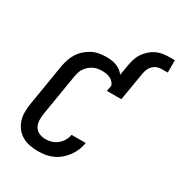

<svg xmlns="http://www.w3.org/2000/svg" viewBox="-217 -1091 1160 1244"><g transform="rotate(30 363.0 -469.0)"><path d="M254 8Q222 8 191 2.5Q160 -3 134 -18Q108 -33 89.5 -56Q71 -79 61.5 -108Q52 -137 52 -168.5Q52 -200 57 -232L109 -547Q114 -573 122.5 -598.5Q131 -624 146 -647.5Q161 -671 182.5 -690Q204 -709 228.5 -721.5Q253 -734 280 -738.5Q307 -743 332 -743Q352 -743 371.5 -740.5Q391 -738 408.5 -731Q426 -724 441 -713Q456 -702 466 -687L480 -768Q484 -792 491.5 -815.5Q499 -839 513 -860Q527 -881 546.5 -898.5Q566 -916 588.5 -927Q611 -938 635.5 -942Q660 -946 683 -946H726V-854H683Q666 -854 649 -848.5Q632 -843 618.5 -830.5Q605 -818 598 -801.5Q591 -785 588 -768L552 -554H444L452 -597Q447 -612 437 -622.5Q427 -633 414 -639.5Q401 -646 385.5 -648.5Q370 -651 355 -651Q339 -651 322.5 -648.5Q306 -646 290.5 -638.5Q275 -631 261.5 -619.5Q248 -608 238 -594Q228 -580 223 -564Q218 -548 215 -532L163 -217Q159 -192 160.5 -167.5Q162 -143 173.5 -123.5Q185 -104 207 -94Q229 -84 254 -84Q276 -84 299 -90.5Q322 -97 341 -112.5Q360 -128 372 -149Q384 -170 388 -193H494Q490 -166 479 -139Q468 -112 451 -88.5Q434 -65 411.5 -45.5Q389 -26 363 -14Q337 -2 309 3Q281 8 254 8Z"/></g></svg>

Font: Iosevka SS04 SmBd Ex Obl
Style: Regular
Weight: 600
Width: 7
Italic angle: -9°
Monospace: yes
Designer: Belleve Invis
Foundry: Belleve Invis
Version: Version 19.0.0; ttfautohint (v1.8.4)